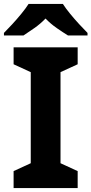

<svg xmlns="http://www.w3.org/2000/svg" viewBox="-37 -954 464 974"><path d="M357 0H32V-86L119 -126V-588L32 -628V-714H357V-628L270 -588V-126L357 -86ZM282 -934Q296 -912 318.5 -884.5Q341 -857 365 -831Q389 -805 407 -787V-774H308Q282 -790 251 -811.5Q220 -833 194 -860Q168 -833 138 -812Q108 -791 82 -774H-17V-787Q2 -806 25.5 -831.5Q49 -857 71.5 -884.5Q94 -912 108 -934Z"/></svg>

Font: Noto Sans Hanifi Rohingya
Style: Regular
Weight: 400
Designer: Monotype Design Team and DaltonMaag
Foundry: Google LLC
Version: Version 2.101